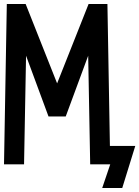

<svg xmlns="http://www.w3.org/2000/svg" viewBox="-25 -820 695 958"><path d="M485 118 525 0H493V-92H650L585 118ZM-5 0 9 -800H103L260 -404L417 -800H511L525 0H425L415 -542L303 -239H217L105 -542L95 0Z"/></svg>

Font: Victor Mono Thin
Style: Regular
Weight: 100
Monospace: yes
Designer: Rune Bjørnerås
Version: Version 1.561;gftools[0.9.30]